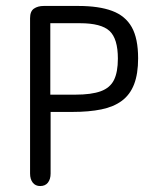

<svg xmlns="http://www.w3.org/2000/svg" viewBox="-20 -616 529 645"><path d="M150 -240H223Q279 -240 320.5 -248.5Q362 -257 389.5 -277.5Q417 -298 430.5 -333Q444 -368 444 -420Q444 -487 422.5 -525Q401 -563 356.5 -579.5Q312 -596 243 -596H127Q107 -596 94 -587Q81 -578 81 -555V-33Q81 -14 90 -2.5Q99 9 115 9Q132 9 141 -2.5Q150 -14 150 -33ZM149 -298V-538H249Q320 -538 348 -512Q376 -486 376 -419Q376 -374 363 -347.5Q350 -321 318.5 -309.5Q287 -298 233 -298Z"/></svg>

Font: Beiruti
Style: Regular
Weight: 400
Version: Version 1.00